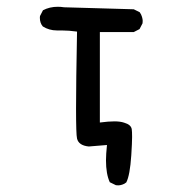

<svg xmlns="http://www.w3.org/2000/svg" viewBox="-20 -438 540 567"><path d="M147.9 -348.1H162.1Q183.1 -348.1 207.5 -344.7Q204.6 -194.8 204.6 -117.7Q204.6 -40.5 207.5 -28.8Q212.4 -8.3 242.2 -5.4L295.9 -9.8Q293 17.6 293 35.6Q293 75.7 304.2 100.1L322.3 108.9Q325.2 109.4 329.6 109.4Q334 109.4 340.6 107.4Q347.2 105.5 353 100.6Q363.8 79.6 367.7 20.5Q370.1 -17.1 370.1 -33.4Q370.1 -49.8 369.1 -56.2Q367.2 -69.8 346.7 -75.7Q335 -79.6 317.9 -79.6Q300.8 -79.6 274.9 -76.2V-343.3H375L392.1 -352.1L400.9 -369.1Q401.4 -372.1 401.4 -376.5Q401.4 -380.9 399.4 -387.9Q397.5 -395 392.6 -401.9L375 -410.6L169.4 -416.5Q159.7 -418 150.4 -418Q126.5 -418 106.9 -407.7L98.1 -390.6Q97.7 -388.2 97.7 -385.7Q97.7 -370.1 106.4 -359.9Q125 -348.1 147.9 -348.1Z"/></svg>

Font: Bakudai
Style: Light
Weight: 300
Version: Version 1.48